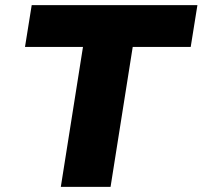

<svg xmlns="http://www.w3.org/2000/svg" viewBox="-20 -725 786 745"><path d="M216 0 302 -543H77L103 -705H746L720 -543H495L409 0Z"/></svg>

Font: Nunito Sans 6pt Black
Style: Italic
Weight: 900
Italic angle: -9°
Version: Version 3.101;gftools[0.9.27]